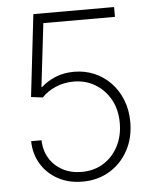

<svg xmlns="http://www.w3.org/2000/svg" viewBox="-53 -773 667 827"><g transform="rotate(-5 281.0 -359.5)"><path d="M271 9.8Q211.4 9.8 165.3 -15.1Q119.1 -40 92.5 -83.7Q65.9 -127.4 64.9 -183.1H109.9Q110.8 -139.2 131.6 -105Q152.3 -70.8 188.2 -51.5Q224.1 -32.2 271 -32.2Q324.7 -32.2 365.5 -57.9Q406.2 -83.5 429.2 -127.9Q452.1 -172.4 452.1 -227.5Q452.1 -286.6 427.5 -330.3Q402.8 -374 361.6 -398.4Q320.3 -422.9 269.5 -422.9Q227.5 -422.9 191.2 -407.2Q154.8 -391.6 131.3 -366.2L81.1 -372.6L122.1 -727.5H471.2V-685.1H161.6L129.4 -411.1H132.3Q158.2 -435.1 194.6 -450Q231 -464.8 274.9 -464.8Q321.3 -464.8 361.6 -447.8Q401.9 -430.7 432.4 -399.2Q462.9 -367.7 480.2 -324.2Q497.6 -280.8 497.6 -228Q497.6 -159.7 468.5 -106Q439.5 -52.2 388.2 -21.2Q336.9 9.8 271 9.8Z"/></g></svg>

Font: Inter 16pt ExtraLight
Style: Regular
Weight: 250
Version: Version 4.001;git-66647c0bb